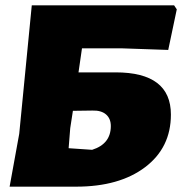

<svg xmlns="http://www.w3.org/2000/svg" viewBox="-20 -683 682 719"><path d="M16 16 52 -182 99 -663H632L642 -648L610 -496L436 -502H287L274 -412H413Q620 -412 620 -254Q620 -130 523.5 -57Q427 16 265 16ZM243 -203 237 -128 325 -122Q395 -144 395 -211Q395 -239 377 -254.5Q359 -270 326 -269L253 -268Z"/></svg>

Font: Alegreya Sans Black
Style: Italic
Weight: 900
Italic angle: -7°
Designer: Juan Pablo del Peral
Foundry: Huerta Tipografica
Version: Version 2.007